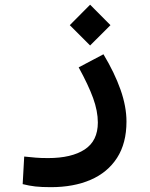

<svg xmlns="http://www.w3.org/2000/svg" viewBox="-20 -546 626 802"><path d="M192.4 235.8Q153.3 235.8 127.7 232.9Q102.1 230 74.7 223.1L81.1 107.9Q108.9 110.8 129.2 112.5Q149.4 114.3 180.7 114.3Q278.8 114.3 333.7 78.4Q388.7 42.5 388.7 -34.2Q388.7 -82 368.9 -136.5Q349.1 -190.9 308.6 -264.6L412.1 -319.3Q458.5 -242.2 483.4 -171.6Q508.3 -101.1 508.3 -38.1Q508.3 52.2 469 113.3Q429.7 174.3 358.6 205.1Q287.6 235.8 192.4 235.8ZM356.4 -356 271.5 -440.9 356.4 -526.4 441.4 -440.9Z"/></svg>

Font: CaskaydiaCove NF SemiBold
Style: Regular
Weight: 600
Designer: Aaron Bell
Foundry: Saja Typeworks
Version: Version 2111.001; VTT 6.35;Nerd Fonts 3.2.1